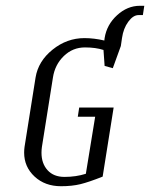

<svg xmlns="http://www.w3.org/2000/svg" viewBox="-20 -644 519 664"><path d="M63.5 -116.2Q63.5 -126 64.9 -136.2L103 -376Q112.3 -432.6 161.9 -472.4Q211.4 -512.2 272 -512.2Q305.2 -512.2 340.8 -503.9L341.8 -512.2Q349.1 -558.6 384.8 -591.3Q420.4 -624 463.9 -624H479L474.1 -591.8H459Q440.4 -591.8 423.6 -568.8Q406.7 -545.9 401.9 -512.2L397.9 -484.9L370.1 -408.2L341.8 -416L337.9 -471.2Q311 -480 273.9 -480Q231.4 -480 200.7 -450.2Q169.9 -420.4 163.1 -376L125 -136.2Q123.5 -126 123.5 -115.7Q123.5 -78.6 144.5 -55.4Q165.5 -32.2 203.1 -32.2Q242.7 -32.2 276.9 -43L309.1 -240.2H249L253.9 -272H373L335 -33.2Q287.1 -14.2 258.1 -7.1Q229 0 190.9 0Q135.7 0 99.6 -33.4Q63.5 -66.9 63.5 -116.2Z"/></svg>

Font: Gawaa
Style: Italic
Weight: 400
Designer: T. Christopher White
Version: Version 1.0